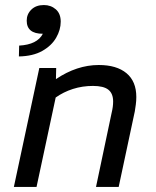

<svg xmlns="http://www.w3.org/2000/svg" viewBox="-20 -742 620 762"><path d="M35 0 136 -472H203L202 -428Q285 -484 372 -484Q443 -484 482 -451.5Q521 -419 521 -357Q521 -342 519 -327Q517 -312 515 -300L451 0H361L423 -294Q426 -306 427.5 -317.5Q429 -329 429 -339Q429 -371 410 -386Q391 -401 349 -401Q307 -401 269.5 -389Q232 -377 201 -355L125 0ZM55 -518 56 -561Q128 -565 150 -608Q86 -608 86 -660Q86 -686 104.5 -704Q123 -722 154 -722Q182 -722 201.5 -705Q221 -688 221 -656Q221 -624 203 -592.5Q185 -561 148 -540Q111 -519 55 -518Z"/></svg>

Font: Sometype Mono Medium
Style: Italic
Weight: 500
Italic angle: -12°
Monospace: yes
Designer: Ryoichi Tsunekawa
Foundry: Dharma Type
Version: Version 1.000; ttfautohint (v1.8.3)